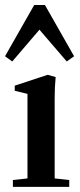

<svg xmlns="http://www.w3.org/2000/svg" viewBox="-29 -732 314 752"><path d="M19 -491.2 -9.3 -511.7 105 -712.4H147L261.2 -511.7L232.4 -491.2L125.5 -615.7ZM21.5 0V-26.9L78.6 -33.2V-364.3L28.8 -376.5V-396.5L157.7 -439L189 -430.2Q185.1 -391.1 185.1 -347.7V-33.2L242.2 -26.9V0Z"/></svg>

Font: Elstob 14pt SemiBold
Style: Regular
Weight: 600
Designer: Peter S. Baker
Version: Version 1.015